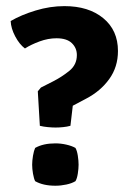

<svg xmlns="http://www.w3.org/2000/svg" viewBox="-20 -582 410 612"><path d="M14 -515Q47.5 -534.5 93.5 -548.5Q139.5 -562.5 185.5 -562.5Q262.5 -562.5 309.2 -524Q356 -485.5 356 -419.5Q356 -368.5 328.2 -330Q300.5 -291.5 254.5 -267.5L212 -245L204.5 -181Q193.5 -178 181.2 -176.8Q169 -175.5 157 -175.5Q146 -175.5 132.5 -176.8Q119 -178 107 -181L100.5 -291L110.5 -303L149 -322.5Q176.5 -336.5 200.8 -356Q225 -375.5 225 -406.5Q225 -429 209 -444.5Q193 -460 160 -460Q133.5 -460 106.2 -450Q79 -440 59.5 -427.5Q42 -440.5 28.5 -466Q15 -491.5 14 -515ZM156.5 -125Q174 -125 191.5 -121Q209 -117 220.5 -110.5Q225.5 -102 228 -86Q230.5 -70 230.5 -57Q230.5 -44.5 228 -28.5Q225.5 -12.5 220.5 -4.5Q209 2.5 191.5 6.2Q174 10 156.5 10Q117.5 10 92 -4.5Q88 -12.5 85.2 -28.2Q82.5 -44 82.5 -57Q82.5 -69.5 85.2 -85.8Q88 -102 92 -110.5Q117.5 -125 156.5 -125Z"/></svg>

Font: Signika SC SemiBold
Style: Regular
Weight: 600
Designer: Anna Giedryś
Foundry: Anna Giedryś
Version: Version 2.000; ttfautohint (v1.8.3) -l 8 -r 50 -G 200 -x 9 -